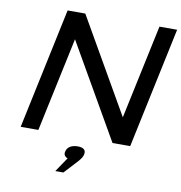

<svg xmlns="http://www.w3.org/2000/svg" viewBox="-93 -756 990 1048"><g transform="rotate(10 402.0 -232.5)"><path d="M197 -670 55 0H153L264 -522L564 0H662L804 -670H706L595 -148L295 -670ZM283 205H328L398 129C412 113 419 102 422 90V89C428 65 414 51 381 51C347 51 324 65 318 89V90C313 107 321 119 337 125Z"/></g></svg>

Font: LT Wave
Style: Italic
Weight: 400
Designer: Daniel Lyons
Version: Version 2.5 (Glyphs App)